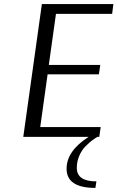

<svg xmlns="http://www.w3.org/2000/svg" viewBox="-20 -670 575 940"><path d="M466 0H457Q445 7 431.5 17Q418 27 399 46Q380 65 368 93Q356 121 356 152Q356 218 452 218L447 250Q306 250 306 156Q306 69 414 0H94L185 -650H535L529 -602H254L219 -352H471L464 -306H213L177 -48H473Z"/></svg>

Font: Arsenal
Style: Italic
Weight: 400
Italic angle: -9.10001°
Designer: Andrij Shevchenko
Foundry: Stairsfor
Version: Version 2.001;PS 002.001;hotconv 1.0.88;makeotf.lib2.5.64775